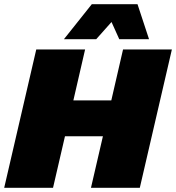

<svg xmlns="http://www.w3.org/2000/svg" viewBox="-28 -896 840 916"><path d="M504 -791 431 -709H277L410 -876H628L683 -709H541ZM559 -660H792L639 0H406L463 -246H282L225 0H-8L145 -660H378L322 -417H503Z"/></svg>

Font: Elaine Sans Black
Style: Italic
Weight: 900
Italic angle: -13°
Designer: Wei Huang
Foundry: Wei Huang
Version: Version 2.001;December 24, 2019;FontCreator 12.0.0.2547 64-b